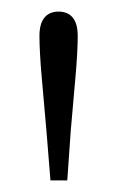

<svg xmlns="http://www.w3.org/2000/svg" viewBox="-20 -765 202 331"><path d="M81 -745Q97 -745 105.5 -734.5Q114 -724 114 -703Q114 -691 113 -672Q112 -653 110 -631Q108 -609 106 -585.5Q104 -562 102 -540L96 -454H67L60 -540Q58 -562 56 -585.5Q54 -609 52 -631Q50 -653 49 -672Q48 -691 48 -703Q48 -724 56.5 -734.5Q65 -745 81 -745Z"/></svg>

Font: Source Serif 4 Light
Style: Regular
Weight: 300
Designer: Frank Grießhammer
Foundry: Adobe Systems Incorporated
Version: Version 4.004;hotconv 1.0.116;makeotfexe 2.5.65601